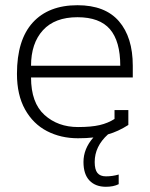

<svg xmlns="http://www.w3.org/2000/svg" viewBox="-20 -515 574 736"><path d="M489 -218H99Q99 -121 150.5 -74.5Q202 -28 279 -28Q330 -28 362 -35.5Q394 -43 419 -59V-93H472V-36Q433 -11 394 0Q343 46 343 106Q343 135 353.5 148Q364 161 386 161Q411 161 435 154V191Q415 201 386 201Q346 201 323 177Q300 153 300 106Q300 55 338 12Q311 15 279 15Q213 15 160 -12.5Q107 -40 76 -95.5Q45 -151 45 -232Q45 -362 105.5 -428.5Q166 -495 277 -495Q383 -495 436 -433.5Q489 -372 489 -263ZM441 -263Q441 -357 401.5 -403Q362 -449 277 -449Q190 -449 144.5 -399Q99 -349 99 -263Z"/></svg>

Font: Pridi ExtraLight
Style: Regular
Weight: 275
Designer: Katatrad Team
Foundry: CadsonDemak
Version: Version 1.001